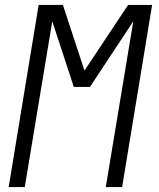

<svg xmlns="http://www.w3.org/2000/svg" viewBox="-20 -755 640 775"><path d="M15 0 136 -735H234L321 -470L497 -735H594L473 0H407L518 -669L343 -404H278L191 -669L80 0Z"/></svg>

Font: Iosevka SS04 Light Extended
Style: Italic
Weight: 300
Width: 7
Italic angle: -9°
Monospace: yes
Designer: Belleve Invis
Foundry: Belleve Invis
Version: Version 19.0.0; ttfautohint (v1.8.4)